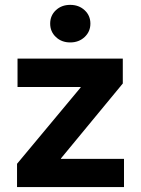

<svg xmlns="http://www.w3.org/2000/svg" viewBox="-20 -761 574 781"><path d="M49.3 0V-94.7L308.1 -405.3V-407.2H51.3V-522.5H479.5V-421.4L228 -116.7V-114.7H484.4V0ZM265.6 -588.4Q230.5 -588.4 207.3 -610.4Q184.1 -632.3 184.1 -665Q184.1 -697.8 207.3 -719.5Q230.5 -741.2 265.6 -741.2Q300.8 -741.2 324.2 -719.5Q347.7 -697.8 347.7 -665Q347.7 -632.3 324.2 -610.4Q300.8 -588.4 265.6 -588.4Z"/></svg>

Font: Inter 28pt
Style: Bold
Weight: 700
Designer: Rasmus Andersson
Foundry: rsms
Version: Version 4.001;git-66647c0bb